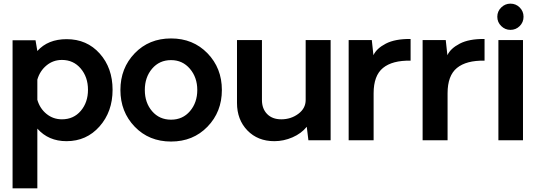

<svg xmlns="http://www.w3.org/2000/svg" viewBox="-20 -770 2957 1054"><path d="M346 -555Q457 -555 527.5 -476Q598 -397 598 -277Q598 -157 526.5 -76Q455 5 345 5Q246 5 185 -64V264H49V-549H175L185 -490Q243 -555 346 -555ZM320 -115Q384 -115 423.5 -161.5Q463 -208 463 -277Q463 -347 423 -394Q383 -441 320 -441Q272 -441 235.5 -411Q199 -381 185 -333V-222Q199 -174 235.5 -144.5Q272 -115 320 -115Z M1119 -74.5Q1040 7 919 7Q798 7 719.5 -74.5Q641 -156 641 -276Q641 -396 719.5 -477.5Q798 -559 919 -559Q1040 -559 1119 -477.5Q1198 -396 1198 -276Q1198 -156 1119 -74.5ZM919 -440Q855 -440 815 -393Q775 -346 775 -276Q775 -206 815 -159.5Q855 -113 919 -113Q983 -113 1023 -160Q1063 -207 1063 -276Q1063 -345 1022.5 -392.5Q982 -440 919 -440Z M1795 -550V0H1673L1664 -74Q1634 -37 1585.5 -16Q1537 5 1486 5Q1395 5 1338 -54Q1281 -113 1281 -205V-550H1418V-221Q1418 -173 1446.5 -144Q1475 -115 1524 -115Q1577 -115 1617.5 -145Q1658 -175 1658 -221V-550Z M2234 -556V-437Q2134 -439 2082.5 -397Q2031 -355 2031 -258V0H1894V-550H2021L2030 -467Q2047 -504 2098 -530.5Q2149 -557 2234 -556Z M2640 -556V-437Q2540 -439 2488.5 -397Q2437 -355 2437 -258V0H2300V-550H2427L2436 -467Q2453 -504 2504 -530.5Q2555 -557 2640 -556Z M2782 -606Q2753 -606 2731.5 -627Q2710 -648 2710 -678Q2710 -708 2731.5 -729Q2753 -750 2782 -750Q2812 -750 2833 -729Q2854 -708 2854 -678Q2854 -648 2833 -627Q2812 -606 2782 -606ZM2716 -550H2851V0H2716Z"/></svg>

Font: Oakes Grotesk
Style: Bold
Weight: 600
Designer: Samuel Oakes
Foundry: Samuel Oakes
Version: Version 1.000;PS 001.000;hotconv 1.0.88;makeotf.lib2.5.64775